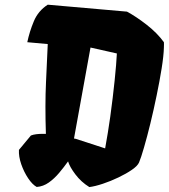

<svg xmlns="http://www.w3.org/2000/svg" viewBox="-20 -776 709 807"><path d="M134.3 9.8Q116.2 0 98.4 -26.6Q80.6 -53.2 69.3 -85.7Q58.1 -118.2 59.6 -146L109.9 -206.5Q120.1 -210.4 132.6 -211.9Q145 -213.4 157.2 -213.4H172.9Q168.9 -335.9 173.3 -429Q177.7 -522 180.7 -590.8L94.7 -598.6Q104 -643.1 122.3 -686.8Q140.6 -730.5 180.7 -756.3L513.7 -727.1Q551.3 -707 595.9 -672.4Q640.6 -637.7 668.9 -598.6Q668.9 -598.1 669.2 -590.6Q669.4 -583 668.9 -577.1Q668 -541.5 659.4 -488.3Q650.9 -435.1 638.4 -374.8Q626 -314.5 612.1 -257.3Q598.1 -200.2 585.4 -156.5Q572.8 -112.8 564.5 -93.3Q558.6 -79.1 534.7 -62.5Q510.7 -45.9 478 -30.3Q445.3 -14.6 412.4 -3.7Q379.4 7.3 355.5 10.3Q320.8 -11.2 296.9 -43Q272.9 -74.7 266.1 -97.7Q249 -73.7 228.8 -49.6Q208.5 -25.4 185.1 -8.8Q161.6 7.8 134.3 9.8ZM298.8 -192.4 421.9 -152.3Q427.2 -181.2 433.3 -218.5Q439.5 -255.9 443.4 -285.2Q454.6 -367.2 461.9 -438Q469.2 -508.8 471.2 -551.3L360.4 -576.2L291 -193.8Z"/></svg>

Font: Fruktur
Style: Italic
Weight: 400
Italic angle: -8°
Designer: Viktoriya Grabowska, Eben Sorkin
Foundry: Viktoriya Grabowska
Version: Version 1.008; ttfautohint (v1.8.4.7-5d5b)